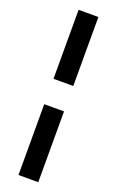

<svg xmlns="http://www.w3.org/2000/svg" viewBox="-174 -762 604 994"><g transform="rotate(20 128.5 -265.0)"><path d="M74 -340H183V-720H74ZM74 190H183V-200H74Z"/></g></svg>

Font: Fixel Display SemiBold
Style: Regular
Weight: 600
Designer: AlfaBravo + MacPaw
Foundry: Kyrylo Tkachov, Marchela Mozhyna, Serhii Makarenko, Maria Weinstein, Zakhar Kryvoshyya
Version: Version 1.211